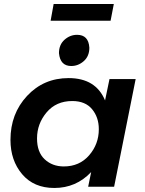

<svg xmlns="http://www.w3.org/2000/svg" viewBox="-20 -928 721 954"><path d="M529.5 -825H231.5L246.5 -908H545.5ZM334 -600Q279 -600 273 -664Q273 -706 300.5 -730.5Q328 -755 363 -755Q420 -755 424 -691Q424 -649 396.5 -624.5Q369 -600 334 -600ZM250 6Q148 6 90 -62.5Q32 -131 32 -233Q32 -363 114.5 -451.5Q197 -540 321 -540Q456 -540 502 -429L524 -535H654L547 0H418L433 -73Q358 6 250 6ZM297 -101Q375 -101 423 -156.5Q471 -212 471 -286Q471 -345 437.5 -385.5Q404 -426 339 -426Q259 -426 211.5 -369.5Q164 -313 164 -240Q164 -172 202 -136.5Q240 -101 297 -101Z"/></svg>

Font: Argentum Sans Medium
Style: Italic
Weight: 500
Italic angle: -11°
Designer: Julieta Ulanovsky (font), Cristiano Sobral (main changes and remaster)
Foundry: Julieta Ulanovsky (font), Cristiano Sobral (main changes and remaster)
Version: Version 2.007;June 15, 2022;FontCreator 14.0.0.2814 64-bit; 